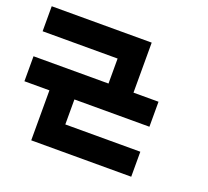

<svg xmlns="http://www.w3.org/2000/svg" viewBox="-101 -679 868 802"><g transform="rotate(20 333.5 -278.0)"><path d="M333.3 -333.3V-444.4H0V-555.6H444.4V-333.3H555.6V-222.2H222.2V-111.1H555.6V0H111.1V-222.2H0V-333.3Z"/></g></svg>

Font: Pixeloid Sans
Style: Regular
Weight: 400
Designer: GGBotNet
Foundry: GGBotNet
Version: 0.5